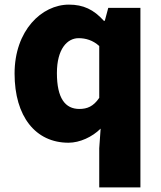

<svg xmlns="http://www.w3.org/2000/svg" viewBox="-20 -603 698 830"><path d="M409 207H587V-569H448L433 -513H429C385 -562 340 -583 278 -583C160 -583 43 -471 43 -285C43 -99 134 14 276 14C325 14 379 -11 415 -47L409 38ZM323 -132C262 -132 226 -178 226 -287C226 -392 271 -438 320 -438C350 -438 382 -429 409 -404V-180C384 -143 357 -132 323 -132Z"/></svg>

Font: Noto Sans CJK TC Black
Style: Regular
Weight: 900
Designer: Ryoko NISHIZUKA 西塚涼子 (kana, bopomofo & ideographs); Paul D. Hunt (Latin, Greek & Cyrillic); Sandoll Communications 산돌커뮤니
Foundry: Adobe
Version: Version 2.004;hotconv 1.0.118;makeotfexe 2.5.65603